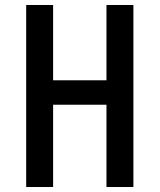

<svg xmlns="http://www.w3.org/2000/svg" viewBox="-20 -750 640 770"><path d="M85 0V-730H193V-428H407V-730H515V0H407V-330H193V0Z"/></svg>

Font: Tiny SemiBold
Style: Regular
Weight: 600
Designer: Philipp Nurullin, Konstantin Bulenkov
Foundry: JetBrains
Version: Version 2.251; ttfautohint (v1.8.4.7-5d5b)